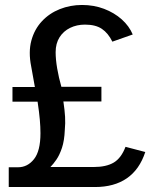

<svg xmlns="http://www.w3.org/2000/svg" viewBox="-20 -753 653 773"><path d="M15.2 0V-79.6H52.7Q90.7 -79.6 116.8 -112.2Q142.9 -144.9 142.9 -216.6Q142.9 -242 140.3 -271.3Q137.8 -300.6 131.3 -343.8H30.2V-402.8H120.4L105.6 -485.4Q93.9 -543.8 106.2 -589.5Q118.6 -635.2 148.6 -667.3Q178.6 -699.5 220.6 -716.2Q262.7 -733 310.2 -733Q357.8 -733 398.8 -717.5Q439.9 -701.9 470 -675.1Q500.1 -648.2 514.4 -614.2L432.4 -585.3Q415.4 -619.8 390.1 -636.8Q364.8 -653.9 322.2 -653.9Q289.1 -653.9 262.3 -640.8Q235.5 -627.7 219.7 -602.9Q204 -578.1 204 -542.7Q204 -514.2 210.2 -477.4Q216.5 -440.6 227.1 -403.5H388.3V-344.5H235.2Q240.5 -309.2 242 -283Q243.5 -256.9 240.9 -229.8Q239.2 -186.9 229.5 -157.8Q219.8 -128.8 207 -110.3Q194.2 -91.8 182.9 -80.6H356.8Q408 -80.6 438.2 -98.7Q468.3 -116.8 485.3 -161.9L564.9 -141Q541.8 -70.5 490.8 -35.3Q439.8 0 362.2 0Z"/></svg>

Font: Public Sans Thin
Style: Regular
Weight: 100
Designer: The Public Sans project authors (U.S. Web Design System). Libre Franklin designed by Pablo Impallari and Rodrigo Fuenzal
Version: Version 1.008